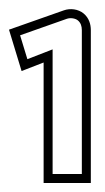

<svg xmlns="http://www.w3.org/2000/svg" viewBox="-20 -863 234 427"><path d="M0 -797 28 -705 77 -724V-456H182V-796C182 -809 178 -823 166 -833C154 -843 136 -845 122 -840ZM24.7 -784.5 128.7 -821.2C136.6 -824 147.6 -822.3 153.2 -817.6C159.4 -812.4 162 -805.1 162 -796V-476H97V-753.2L40.9 -731.4Z"/></svg>

Font: Charger Pro
Style: Ol
Weight: 900
Designer: Jasper
Foundry: Cannot Into Space Fonts
Version: Version 1.09